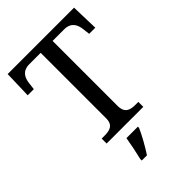

<svg xmlns="http://www.w3.org/2000/svg" viewBox="-269 -822 1151 1151"><g transform="rotate(-45 306.5 -246.5)"><path d="M150 0H461V-42H438C393 -42 356 -51 356 -114V-664H453C513 -664 531 -626 536 -582L541 -539H593L588 -714H25L20 -539H72L77 -582C82 -626 100 -664 159 -664H255V-109C255 -50 217 -42 173 -42H150ZM227 208V221H271C299 179 336 113 354 71V61H257C249 109 238 164 227 208Z"/></g></svg>

Font: Noto Nastaliq Urdu
Style: Regular
Weight: 400
Designer: Monotype Design Team (Patrick Giasson: type design, Kamal Mansour: OpenType code, Glenda Bellarosa). Updated by Simon Co
Foundry: Monotype Imaging Inc., Simon Cozens
Version: Version 3.009